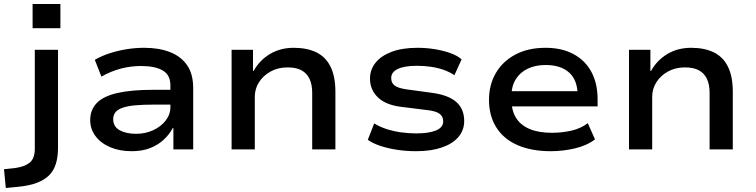

<svg xmlns="http://www.w3.org/2000/svg" viewBox="-86 -747 3779 960"><path d="M77 -606V-727H216V-606ZM-57 193 -66 99 -10 93Q36 87 62 66.5Q88 46 88 -3V-498H204V-7Q204 37 193.5 71.5Q183 106 159.5 129.5Q136 153 97.5 167.5Q59 182 4 187Z M572 9Q512 9 465 -11Q418 -31 391.5 -66.5Q365 -102 365 -146Q365 -198 398 -232Q431 -266 501 -282Q571 -298 680 -298H784V-224H686Q630 -224 591 -220.5Q552 -217 527.5 -208.5Q503 -200 491.5 -186Q480 -172 480 -151Q480 -114 512 -96Q544 -78 595 -78Q641 -78 680 -96Q719 -114 742.5 -144.5Q766 -175 766 -211V-320Q766 -372 728 -394.5Q690 -417 619 -417Q569 -417 520 -404.5Q471 -392 421 -364L388 -448Q423 -468 463.5 -481Q504 -494 547.5 -501Q591 -508 635 -508Q709 -508 764 -486.5Q819 -465 849.5 -421Q880 -377 880 -306V0H781V-106L778 -107Q761 -75 732.5 -48.5Q704 -22 664.5 -6.5Q625 9 572 9Z M1072 0V-498H1179V-392H1182Q1211 -445 1263 -476.5Q1315 -508 1383 -508Q1449 -508 1495.5 -485.5Q1542 -463 1566.5 -414Q1591 -365 1591 -288V0H1475V-283Q1475 -325 1461.5 -353Q1448 -381 1421.5 -395.5Q1395 -410 1352 -410Q1304 -410 1267 -389.5Q1230 -369 1209 -336Q1188 -303 1188 -263V0Z M1995 9Q1945 9 1899.5 2Q1854 -5 1816 -17.5Q1778 -30 1753 -48L1785 -130Q1814 -112 1849 -101Q1884 -90 1921.5 -85Q1959 -80 1995 -80Q2059 -80 2094.5 -95Q2130 -110 2130 -140Q2130 -165 2111.5 -178.5Q2093 -192 2047 -197L1918 -213Q1841 -223 1802.5 -261Q1764 -299 1764 -354Q1764 -398 1791 -432.5Q1818 -467 1871 -487.5Q1924 -508 2002 -508Q2046 -508 2088.5 -501Q2131 -494 2166 -481.5Q2201 -469 2222 -450L2186 -371Q2161 -388 2130 -398.5Q2099 -409 2065.5 -413.5Q2032 -418 1998 -418Q1935 -418 1902.5 -402Q1870 -386 1870 -357Q1870 -332 1887.5 -319Q1905 -306 1948 -300L2073 -283Q2156 -272 2195.5 -237Q2235 -202 2235 -142Q2235 -96 2206 -62Q2177 -28 2123 -9.5Q2069 9 1995 9Z M2668 9Q2571 9 2501.5 -21.5Q2432 -52 2395.5 -110Q2359 -168 2359 -248Q2359 -323 2393 -381.5Q2427 -440 2490.5 -474Q2554 -508 2642 -508Q2723 -508 2781.5 -476.5Q2840 -445 2871 -387.5Q2902 -330 2902 -250V-215H2448V-291H2822L2802 -271Q2802 -346 2760 -384Q2718 -422 2642 -422Q2592 -422 2553.5 -404Q2515 -386 2493 -351Q2471 -316 2471 -264V-252Q2471 -195 2494 -158Q2517 -121 2562 -102Q2607 -83 2674 -83Q2723 -83 2770 -93.5Q2817 -104 2853 -131L2889 -50Q2848 -19 2788.5 -5Q2729 9 2668 9Z M3059 0V-498H3166V-392H3169Q3198 -445 3250 -476.5Q3302 -508 3370 -508Q3436 -508 3482.5 -485.5Q3529 -463 3553.5 -414Q3578 -365 3578 -288V0H3462V-283Q3462 -325 3448.5 -353Q3435 -381 3408.5 -395.5Q3382 -410 3339 -410Q3291 -410 3254 -389.5Q3217 -369 3196 -336Q3175 -303 3175 -263V0Z"/></svg>

Font: Nunito Sans 7pt SemiExpanded SemiBold
Style: Regular
Weight: 600
Width: 6
Designer: Vernon Adams
Foundry: Vernon Adams
Version: Version 3.101;gftools[0.9.27]